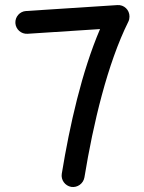

<svg xmlns="http://www.w3.org/2000/svg" viewBox="-20 -708 582 774"><path d="M42 -614.7C43.9 -589.4 65.4 -570.3 90.8 -571.8L383.3 -590.8C309.6 -418.5 261.2 -203.6 229 -7.3C225.1 17.6 242.2 41 267.1 45.4C292 49.3 315.9 32.2 320.3 7.3C356 -210.4 413.1 -451.2 497.6 -621.1C500.5 -627 502 -633.8 502 -641.1C502.4 -668 480 -689.5 453.1 -687.5L85 -663.6C59.6 -662.1 40.5 -640.1 42 -614.7Z"/></svg>

Font: Mikhak Medium
Style: Regular
Weight: 500
Designer: Amin Abedi
Version: Version 3.2